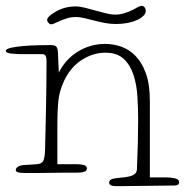

<svg xmlns="http://www.w3.org/2000/svg" viewBox="-24 -605 632 656"><path d="M488 1H542Q557 1 572.5 4Q588 7 588 18Q588 24 583 26.5Q578 29 571 29Q568 29 553 29Q538 29 517 29.5Q496 30 472 30Q448 30 427 30.5Q406 31 391 31Q376 31 373 31Q349 31 349 19Q349 6 372 4Q393 2 406.5 0Q420 -2 428 -5.5Q436 -9 440 -14.5Q444 -20 444 -30Q446 -75 447 -119.5Q448 -164 448 -196Q448 -235 445.5 -275.5Q443 -316 432 -349.5Q421 -383 398.5 -404Q376 -425 336 -425Q295 -425 256.5 -401Q218 -377 195 -329Q178 -292 175 -257.5Q172 -223 172 -186V-44H239Q253 -44 263 -41Q273 -38 273 -29Q273 -15 239 -15Q236 -15 223 -15Q210 -15 191.5 -15Q173 -15 151.5 -14.5Q130 -14 111 -14Q92 -14 78 -14Q64 -14 61 -14Q44 -14 37 -16.5Q30 -19 30 -24Q30 -31 37.5 -35.5Q45 -40 57 -41L102 -44Q117 -45 123 -54Q129 -63 130 -95Q131 -142 132 -179.5Q133 -217 133.5 -252Q134 -287 134.5 -322Q135 -357 135 -398Q135 -408 132 -414Q129 -420 120 -420H51Q33 -420 14.5 -422Q-4 -424 -4 -431Q-4 -438 14.5 -442Q33 -446 58 -448Q83 -450 109 -450.5Q135 -451 150 -451Q162 -451 167.5 -446.5Q173 -442 174 -425L177 -357Q200 -403 242.5 -429Q285 -455 336 -455Q362 -455 389 -446Q416 -437 438 -415Q460 -393 474 -355.5Q488 -318 488 -260ZM137 -537Q137 -548 166 -565Q197 -583 234 -583Q249 -583 266.5 -578.5Q284 -574 302 -569Q320 -564 338 -559.5Q356 -555 371 -555Q397 -555 431 -572Q445 -580 450.5 -582.5Q456 -585 461 -585Q466 -585 470 -580Q474 -575 474 -568Q474 -559 466 -551Q458 -543 444 -536.5Q430 -530 411.5 -526.5Q393 -523 372 -523Q353 -523 334.5 -526.5Q316 -530 298.5 -534.5Q281 -539 265 -543Q249 -547 235 -547Q220 -547 207 -543Q194 -539 183 -534.5Q172 -530 164 -526Q156 -522 151 -522Q146 -522 141.5 -527Q137 -532 137 -537Z"/></svg>

Font: Life Savers
Style: Regular
Weight: 400
Designer: Pablo Impallari, Rodrigo Fuenzalida, Brenda Gallo
Foundry: Pablo Impallari, Rodrigo Fuenzalida, Brenda Gallo
Version: Version 3.001; ttfautohint (v0.95) -l 8 -r 50 -G 200 -x 14 -